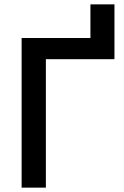

<svg xmlns="http://www.w3.org/2000/svg" viewBox="-20 -859 569 879"><path d="M190 -588V0H79V-685H394V-839H504V-588Z"/></svg>

Font: Titillium Web[RUS by Daymarius]
Style: Regular
Weight: 600
Designer: Cyrillization by Daymarius
Foundry: Cyrillization by Daymarius
Version: Version 1.002 September 11, 2018